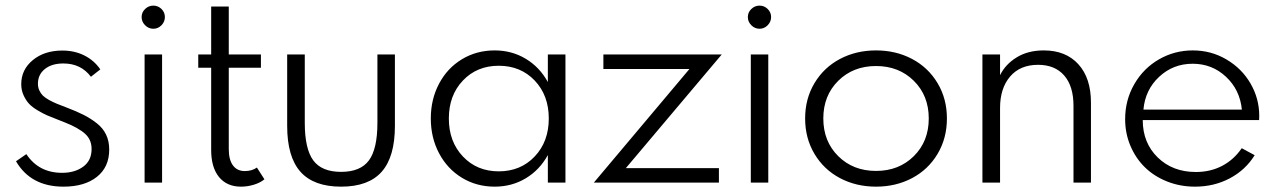

<svg xmlns="http://www.w3.org/2000/svg" viewBox="-20 -663 4638 697"><path d="M38.1 -77.6 75.7 -103.5Q120.6 -35.6 205.6 -35.6Q251.5 -35.6 282 -57.9Q312.5 -80.1 312.5 -122.1Q312.5 -142.6 304 -158.4Q295.4 -174.3 276.4 -187.3Q257.3 -200.2 239 -208.5Q220.7 -216.8 189 -229Q166 -237.8 151.4 -244.1Q136.7 -250.5 116.9 -262.2Q97.2 -273.9 85.7 -286.1Q74.2 -298.3 65.7 -316.9Q57.1 -335.4 57.1 -357.4Q57.1 -410.2 99.1 -444.8Q141.1 -479.5 206.5 -479.5Q250.5 -479.5 286.1 -461.7Q321.8 -443.8 344.2 -411.1L310.1 -384.3Q273.9 -432.6 210 -432.6Q168 -432.6 142.8 -412.4Q117.7 -392.1 117.7 -359.4Q117.7 -345.7 122.8 -334.7Q127.9 -323.7 135.7 -315.9Q143.6 -308.1 158.2 -300Q172.9 -292 186 -286.6Q199.2 -281.2 221.2 -272.9Q258.3 -258.8 283.4 -246.1Q308.6 -233.4 331.3 -215.6Q354 -197.8 365.2 -174.1Q376.5 -150.4 376.5 -120.1Q376.5 -56.2 331.5 -20.8Q286.6 14.6 210.4 14.6Q91.8 14.6 38.1 -77.6Z M568.4 0H504.9V-465.3H568.4ZM506.8 -571.3Q494.1 -584 494.1 -601.1Q494.1 -618.2 506.8 -630.4Q519.5 -642.6 536.6 -642.6Q553.7 -642.6 566.2 -630.4Q578.6 -618.2 578.6 -601.1Q578.6 -584 566.2 -571.3Q553.7 -558.6 536.6 -558.6Q519.5 -558.6 506.8 -571.3Z M699.7 -465.3H746.6V-639.2H810.5V-465.3H927.2V-417H810.5V-121.6Q810.5 -83 825.7 -62.5Q840.8 -42 868.7 -42Q894.5 -42 912.6 -54.7L939.9 -12.2Q925.8 0 902.3 7.3Q878.9 14.6 855 14.6Q803.7 14.6 775.1 -20.3Q746.6 -55.2 746.6 -118.7V-417H699.7Z M1022.5 -206.1V-465.3H1086.4V-217.3Q1086.4 -122.6 1117.2 -80.8Q1147.9 -39.1 1218.3 -39.1Q1288.6 -39.1 1319.3 -80.8Q1350.1 -122.6 1350.1 -217.3V-465.3H1413.6V-206.1Q1413.6 -93.8 1365.7 -39.6Q1317.9 14.6 1218.3 14.6Q1118.7 14.6 1070.6 -39.6Q1022.5 -93.8 1022.5 -206.1Z M1775.9 14.6Q1710 14.6 1657 -17.6Q1604 -49.8 1574 -106.4Q1543.9 -163.1 1543.9 -232.9Q1543.9 -302.7 1574 -359.4Q1604 -416 1657 -448Q1710 -480 1775.9 -480Q1837.9 -480 1888.4 -449.7Q1939 -419.4 1968.8 -365.2V-465.3H2032.7V0H1968.8V-100.1Q1939 -45.9 1888.4 -15.6Q1837.9 14.6 1775.9 14.6ZM1790.5 -41Q1870.1 -41 1921.1 -95Q1972.2 -148.9 1972.2 -232.9Q1972.2 -316.9 1921.1 -370.6Q1870.1 -424.3 1790.5 -424.3Q1711.4 -424.3 1660.4 -370.6Q1609.4 -316.9 1609.4 -232.9Q1609.4 -148.9 1660.4 -95Q1711.4 -41 1790.5 -41Z M2589.8 0H2135.7L2482.9 -412.6H2170.4V-465.3H2600.1L2252 -52.7H2589.8Z M2769 0H2705.6V-465.3H2769ZM2707.5 -571.3Q2694.8 -584 2694.8 -601.1Q2694.8 -618.2 2707.5 -630.4Q2720.2 -642.6 2737.3 -642.6Q2754.4 -642.6 2766.8 -630.4Q2779.3 -618.2 2779.3 -601.1Q2779.3 -584 2766.8 -571.3Q2754.4 -558.6 2737.3 -558.6Q2720.2 -558.6 2707.5 -571.3Z M2936.8 -104.2Q2902.8 -161.1 2902.8 -232.9Q2902.8 -304.7 2936.8 -361.3Q2970.7 -418 3029.3 -449Q3087.9 -480 3160.2 -480Q3232.4 -480 3291 -449Q3349.6 -418 3383.5 -361.3Q3417.5 -304.7 3417.5 -232.9Q3417.5 -161.1 3383.5 -104.2Q3349.6 -47.4 3291 -16.4Q3232.4 14.6 3160.2 14.6Q3087.9 14.6 3029.3 -16.4Q2970.7 -47.4 2936.8 -104.2ZM3022.9 -369.6Q2968.8 -315.9 2968.8 -232.9Q2968.8 -149.9 3022.9 -96.2Q3077.1 -42.5 3160.2 -42.5Q3243.2 -42.5 3297.4 -96.2Q3351.6 -149.9 3351.6 -232.9Q3351.6 -315.9 3297.4 -369.6Q3243.2 -423.3 3160.2 -423.3Q3077.1 -423.3 3022.9 -369.6Z M3546.4 -465.3H3610.4V-390.1Q3629.9 -429.7 3670.9 -454.8Q3711.9 -480 3769 -480Q3849.1 -480 3894.8 -429.7Q3940.4 -379.4 3940.4 -290.5V0H3877V-278.8Q3877 -350.1 3843.3 -388.9Q3809.6 -427.7 3748.5 -427.7Q3683.1 -427.7 3646.7 -385Q3610.4 -342.3 3610.4 -271V0H3546.4Z M4064.5 -230.5Q4064.5 -299.8 4097.7 -357.4Q4130.9 -415 4187.3 -447.5Q4243.7 -480 4310.1 -480Q4377 -480 4432.6 -447Q4488.3 -414.1 4519.8 -359.6Q4551.3 -305.2 4551.3 -242.2Q4551.3 -231.9 4550.8 -227.1H4128.4Q4128.4 -144.5 4182.6 -91.6Q4236.8 -38.6 4321.3 -38.6Q4374 -38.6 4416.5 -60.8Q4459 -83 4487.8 -125L4534.7 -99.6Q4501.5 -45.9 4444.3 -15.6Q4387.2 14.6 4318.4 14.6Q4263.7 14.6 4216.3 -4.4Q4168.9 -23.4 4135.7 -56.2Q4102.5 -88.9 4083.5 -134Q4064.5 -179.2 4064.5 -230.5ZM4309.6 -431.6Q4238.8 -431.6 4188 -384.3Q4137.2 -336.9 4130.9 -265.1H4488.3Q4481 -337.4 4430.4 -384.5Q4379.9 -431.6 4309.6 -431.6Z"/></svg>

Font: Spartan MB
Style: Regular
Weight: 400
Designer: Matt Bailey, Mirko Velimirovic
Foundry: Matt Bailey
Version: Version 1.005